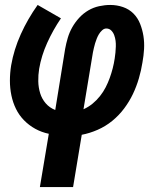

<svg xmlns="http://www.w3.org/2000/svg" viewBox="-20 -540 640 775"><path d="M141 215 177 0Q148 -6 122.5 -20Q97 -34 77 -54.5Q57 -75 44.5 -100.5Q32 -126 26 -155Q20 -184 20 -214.5Q20 -245 25 -276Q36 -340 64 -402Q92 -464 132 -520L226 -466Q194 -419 170.5 -367Q147 -315 138 -262Q134 -237 134.5 -212Q135 -187 142 -164Q149 -141 164.5 -123Q180 -105 203 -96L243 -343Q247 -365 253.5 -387Q260 -409 271.5 -429.5Q283 -450 299.5 -468Q316 -486 336.5 -498Q357 -510 380 -515Q403 -520 425 -520Q452 -520 476.5 -511.5Q501 -503 518.5 -485.5Q536 -468 545.5 -444Q555 -420 559 -394.5Q563 -369 561.5 -342Q560 -315 555 -288Q550 -256 540.5 -223.5Q531 -191 516.5 -160.5Q502 -130 481 -102Q460 -74 433 -52Q406 -30 374 -16Q342 -2 310 4L275 215ZM317 -99Q337 -108 353.5 -121.5Q370 -135 383.5 -152Q397 -169 406.5 -187.5Q416 -206 423 -225.5Q430 -245 435 -264.5Q440 -284 443 -304Q445 -316 446 -328Q447 -340 447.5 -352Q448 -364 446.5 -375.5Q445 -387 441 -398Q437 -409 429 -417Q421 -425 409 -425Q400 -425 392 -417.5Q384 -410 379 -401.5Q374 -393 370.5 -384Q367 -375 364 -365.5Q361 -356 359 -346.5Q357 -337 355 -328Z"/></svg>

Font: Iosevka Extrabold Extended
Style: Italic
Weight: 800
Width: 7
Italic angle: -9°
Monospace: yes
Designer: Belleve Invis
Foundry: Belleve Invis
Version: Version 32.5.0; ttfautohint (v1.8.4)